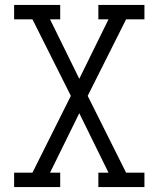

<svg xmlns="http://www.w3.org/2000/svg" viewBox="-20 -755 640 775"><path d="M37 0V-58H111L266 -368L111 -677H37V-735H223V-677H182L300 -437L418 -677H377V-735H563V-677H489L334 -368L489 -58H563V0H377V-58H418L300 -298L182 -58H223V0Z"/></svg>

Font: Iosevka Slab Light Extended
Style: Regular
Weight: 300
Width: 7
Monospace: yes
Designer: Belleve Invis
Foundry: Belleve Invis
Version: Version 11.1.0; ttfautohint (v1.8.3)